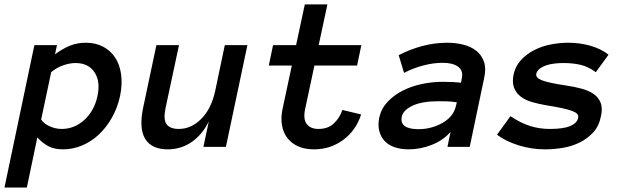

<svg xmlns="http://www.w3.org/2000/svg" viewBox="-82 -657 2832 859"><path d="M71.8 -455.1H172.9L164.1 -414.1Q199.2 -439.9 231.7 -452.9Q264.2 -465.8 301.8 -465.8Q346.2 -465.8 379.6 -448Q413.1 -430.2 433.6 -398.7Q454.1 -367.2 460 -323Q465.8 -278.8 455.1 -227.1Q443.8 -174.8 418.9 -130.9Q394 -86.9 360.6 -55.4Q327.1 -23.9 285.6 -6.3Q244.1 11.2 200.2 11.2Q162.1 11.2 135.5 -2.4Q108.9 -16.1 85 -42L38.1 182.1H-62ZM102.1 -122.1Q116.2 -102.1 142.1 -91.1Q168 -80.1 193.8 -80.1Q251 -80.1 295.4 -120.6Q339.8 -161.1 354 -227.1Q368.2 -293 340.6 -334Q313 -375 255.9 -375Q230 -375 200 -364.5Q169.9 -354 147 -334Z M617.7 -455.1H718.8L658.7 -173.8Q647.9 -121.1 663.8 -100.6Q679.7 -80.1 717.8 -80.1Q773.9 -80.1 818.8 -125.5Q863.8 -170.9 880.9 -251L923.8 -455.1H1024.9L928.7 0H828.1L852.1 -113.8Q823.7 -55.2 775.9 -22Q728 11.2 668 11.2Q597.7 11.2 568.4 -34.4Q539.1 -80.1 558.1 -173.8Z M1533.7 -145Q1510.7 -73.2 1453.4 -31Q1396 11.2 1322.8 11.2Q1282.7 11.2 1252.7 -2Q1222.7 -15.1 1204.3 -38.6Q1186 -62 1179.9 -95Q1173.8 -127.9 1181.6 -167L1223.6 -363.8H1120.6L1139.6 -455.1H1242.7L1281.7 -637.2H1382.8L1343.8 -455.1H1534.7L1515.6 -363.8H1324.7L1282.7 -167Q1273.9 -123 1290.8 -101.6Q1307.6 -80.1 1342.8 -80.1Q1385.7 -80.1 1411.9 -105Q1438 -129.9 1449.7 -165Z M1614.7 -130.9Q1623.5 -170.9 1651.6 -200.9Q1679.7 -231 1718.8 -251Q1757.8 -271 1804.7 -281Q1851.6 -291 1898.9 -291Q1924.8 -291 1943.4 -290Q1961.9 -289.1 1980.5 -287.1L1983.9 -305.2Q1991.7 -340.8 1967.8 -358.4Q1943.8 -376 1898.9 -376Q1857.9 -376 1813.2 -364.5Q1768.6 -353 1725.6 -331.1L1701.7 -410.2Q1751.5 -436 1806.6 -450.9Q1861.8 -465.8 1918.5 -465.8Q1955.6 -465.8 1989.7 -457.5Q2023.9 -449.2 2048.3 -430.2Q2072.8 -411.1 2083.3 -380.6Q2093.8 -350.1 2083.5 -305.2L2019.5 0H1919.9L1933.6 -66.9Q1901.9 -29.8 1850.8 -9.3Q1799.8 11.2 1745.6 11.2Q1712.9 11.2 1685.3 2.2Q1657.7 -6.8 1640.1 -24.9Q1622.6 -43 1615.2 -69.6Q1607.9 -96.2 1614.7 -130.9ZM1790.5 -79.1Q1820.8 -79.1 1848.1 -86.7Q1875.5 -94.2 1898.7 -107.7Q1921.9 -121.1 1937.3 -140.1Q1952.6 -159.2 1957.5 -182.1L1961.9 -199.2Q1938.5 -203.1 1917.5 -203.6Q1896.5 -204.1 1880.9 -204.1Q1806.6 -204.1 1764.6 -184.6Q1722.7 -165 1715.8 -136.2Q1703.6 -79.1 1790.5 -79.1Z M2606.4 -136.2Q2597.7 -91.8 2571.5 -64Q2545.4 -36.1 2510.5 -19Q2475.6 -2 2435.1 4.6Q2394.5 11.2 2357.4 11.2Q2295.4 11.2 2238 -6.8Q2180.7 -24.9 2141.6 -54.2L2201.7 -137.2Q2248.5 -106 2290.5 -93Q2332.5 -80.1 2377.4 -80.1Q2438.5 -80.1 2469 -93Q2499.5 -106 2504.4 -128.9Q2506.8 -140.1 2500.2 -147.5Q2493.7 -154.8 2477.1 -160.9Q2460.4 -167 2432.6 -173.1Q2404.8 -179.2 2361.8 -186Q2327.6 -191.9 2298.1 -200.4Q2268.6 -209 2248 -224.6Q2227.5 -240.2 2218 -264.2Q2208.5 -288.1 2215.8 -324.2Q2223.6 -360.8 2248.5 -387.9Q2273.4 -415 2307.6 -432.6Q2341.8 -450.2 2381.6 -458Q2421.4 -465.8 2459.5 -465.8Q2513.7 -465.8 2561 -451.9Q2608.4 -438 2640.6 -412.1L2583.5 -334Q2551.8 -357.9 2517.1 -366.5Q2482.4 -375 2439.5 -375Q2421.4 -375 2401.6 -373Q2381.8 -371.1 2364.3 -365.5Q2346.7 -359.9 2333.7 -350.3Q2320.8 -340.8 2317.4 -327.1Q2313.5 -309.1 2343 -297.6Q2372.6 -286.1 2447.8 -274.9Q2488.8 -269 2521.2 -260Q2553.7 -251 2575.2 -235.6Q2596.7 -220.2 2605.7 -196Q2614.7 -171.9 2606.4 -136.2Z"/></svg>

Font: Anonymous Pro
Style: Bold Italic
Weight: 700
Italic angle: -12°
Monospace: yes
Designer: Mark Simonson
Version: Version 1.003